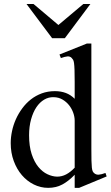

<svg xmlns="http://www.w3.org/2000/svg" viewBox="-20 -909 544 944"><path d="M369.1 14.6H347.2V-49.8Q317.4 -18.6 286.6 -2Q255.9 14.6 216.8 14.6Q179.7 14.6 146.2 -2Q112.8 -18.6 87.6 -47.9Q62.5 -77.1 47.6 -117.4Q32.7 -157.7 32.7 -205.1Q32.7 -233.9 39.1 -264.2Q45.4 -294.4 58.1 -322.8Q70.8 -351.1 89.4 -376.2Q107.9 -401.4 131.8 -420.2Q155.8 -439 185.5 -450Q215.3 -460.9 250 -460.9Q279.3 -460.9 303.5 -451.9Q327.6 -442.9 347.2 -423.3V-506.3Q347.2 -543.5 346.4 -564.9Q345.7 -586.4 344 -598.4Q342.3 -610.4 339.4 -615.2Q336.4 -620.1 332 -624.5Q323.7 -632.8 311.3 -631.6Q298.8 -630.4 279.3 -623.5L272.5 -641.1L406.7 -694.8H429.2V-177.2Q429.2 -141.1 429.7 -119.4Q430.2 -97.7 431.6 -85Q433.1 -72.3 436 -66.4Q439 -60.5 444.3 -56.6Q453.1 -49.3 466.1 -50.3Q479 -51.3 498.5 -58.6L504.4 -41.5ZM347.2 -315.9Q347.2 -334.5 340.1 -354.5Q333 -374.5 319.8 -391.4Q306.6 -408.2 287.6 -419.4Q268.6 -430.7 244.1 -431.2Q219.2 -432.1 197.3 -419.2Q175.3 -406.2 158.9 -381.8Q142.6 -357.4 132.8 -322.3Q123 -287.1 123 -244.1Q123 -189.9 135.7 -151.4Q148.4 -112.8 168.5 -88.4Q188.5 -64 212.9 -52.5Q237.3 -41 260.7 -40.5Q284.2 -40.5 305.2 -51.5Q326.2 -62.5 347.2 -84.5ZM298.8 -721.2H236.3L110.4 -889.2H145L267.1 -786.1L389.6 -889.2H424.3Z"/></svg>

Font: Doulos SIL Viet
Style: Regular
Weight: 400
Designer: Walt Agee, Victor Gaultney, Peter Martin, Debbi Hosken, Becca Hirsbrunner
Foundry: SIL International
Version: Version 5.000